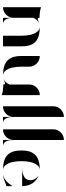

<svg xmlns="http://www.w3.org/2000/svg" viewBox="706 -1446 754 2207"><g transform="rotate(90 1083.5 -343.0)"><path d="M287 -423Q354 -423 399.5 -408Q445 -393 469.5 -364Q494 -335 503.5 -298.5Q513 -262 513 -212V0H391V-211V-212Q391 -269 380.5 -315.5Q370 -362 345.5 -392.5Q321 -423 287 -423ZM186 -123Q186 -60 205 -30Q224 0 257 0H186ZM225 -407Q239 -413 258 -418Q212 -404 185 -350V-123Q185 -72 149.5 -36Q114 0 63 0V-437Q123 -419 185 -420V-418Q185 -415 185.5 -413Q186 -411 186.5 -408Q187 -405 188.5 -403.5Q190 -402 193 -400.5Q196 -399 200 -399.5Q204 -400 210.5 -401.5Q217 -403 225 -407Z M747 -211Q747 -154 757.5 -107.5Q768 -61 792 -30.5Q816 0 851 0Q784 0 738.5 -15Q693 -30 668.5 -59.5Q644 -89 634 -125Q624 -161 624 -211V-423Q675 -423 711 -387Q747 -351 747 -301V-212ZM952 -301Q952 -351 988 -387Q1024 -423 1074 -423V14Q1015 -4 952 -3V-5Q952 -10 951.5 -12.5Q951 -15 949 -18.5Q947 -22 943.5 -23Q940 -24 932 -22.5Q924 -21 913 -16V-17Q898 -11 880 -5Q926 -19 952 -73Z M1396 0H1325V-123Q1325 -72 1289 -36Q1253 0 1202 0V-577Q1202 -628 1238 -664Q1274 -700 1325 -700V-123Q1325 -60 1344 -30Q1363 0 1396 0Z M1661 0H1590V-123Q1590 -72 1554 -36Q1518 0 1467 0V-577Q1467 -628 1503 -664Q1539 -700 1590 -700V-123Q1590 -60 1609 -30Q1628 0 1661 0Z M1973 0Q1990 0 2008 -6Q2026 -12 2040 -21.5Q2054 -31 2067 -43Q2080 -55 2089 -66.5Q2098 -78 2105.5 -87.5Q2113 -97 2116 -103L2120 -109V-35Q2115 -41 2097 -32.5Q2079 -24 2044 -12Q2009 0 1973 0ZM1937 0Q1870 0 1824.5 -15Q1779 -30 1754.5 -59.5Q1730 -89 1720 -125Q1710 -161 1710 -211.5Q1710 -262 1720 -298Q1730 -334 1754.5 -363.5Q1779 -393 1824.5 -408Q1870 -423 1937 -423Q1902 -423 1878 -392.5Q1854 -362 1843.5 -315.5Q1833 -269 1833 -211.5Q1833 -154 1843.5 -107.5Q1854 -61 1878 -30.5Q1902 0 1937 0ZM1907 -220Q1959 -220 1993.5 -234Q2028 -248 2040.5 -270.5Q2053 -293 2052 -318.5Q2051 -344 2036.5 -369Q2022 -394 1999 -411Q2057 -384 2087 -339Q2120 -290 2120 -220Z"/></g></svg>

Font: Oscilla
Style: Regular
Weight: 400
Designer: Ryan Lin
Version: Version 1.0